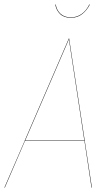

<svg xmlns="http://www.w3.org/2000/svg" viewBox="-21 -855 510 875"><path d="M301.8 -773.9Q270.5 -773.9 252.7 -791.3Q234.9 -808.6 231 -834L232.9 -835Q237.3 -808.1 255.1 -792Q272.9 -775.9 301.8 -775.9Q330.1 -775.9 351.8 -792Q373.5 -808.1 386.2 -835L388.2 -834Q375.5 -808.6 354 -791.3Q332.5 -773.9 301.8 -773.9ZM396 0 363.8 -212.9H92.8L1 0H-1L91.3 -212.9H90.8L91.3 -213.4L293 -680.2H293.9L397.9 0ZM93.8 -214.8H363.3L293 -675.8Z"/></svg>

Font: Fira Sans Compressed Two
Style: Italic
Weight: 100
Width: 3
Italic angle: -8°
Designer: Carrois Corporate & Edenspiekermann AG
Foundry: Carrois Corporate GbR & Edenspiekermann AG
Version: Version 4.203;PS 004.203;hotconv 1.0.88;makeotf.lib2.5.64775